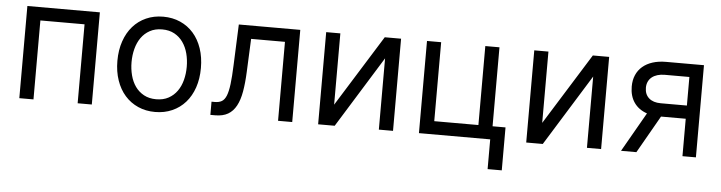

<svg xmlns="http://www.w3.org/2000/svg" viewBox="-46 -754 4249 1132"><g transform="rotate(5 2079.0 -188.5)"><path d="M76.7 -545.5H505.7V0H421.9V-467.3H160.5V0H76.7Z M880.7 11.4Q825.3 11.4 779.8 -8.9Q734.4 -29.1 701.9 -65.9Q669.4 -102.6 651.5 -154.7Q633.5 -206.7 633.5 -269.9Q633.5 -333.8 651.5 -386Q669.4 -438.2 701.9 -475.1Q734.4 -512.1 779.8 -532.3Q825.3 -552.6 880.7 -552.6Q936.1 -552.6 981.7 -532.3Q1027.3 -512.1 1059.8 -475.1Q1092.3 -438.2 1110.1 -386Q1127.8 -333.8 1127.8 -269.9Q1127.8 -206.7 1110.1 -154.7Q1092.3 -102.6 1059.8 -65.9Q1027.3 -29.1 981.7 -8.9Q936.1 11.4 880.7 11.4ZM880.7 -63.9Q922.9 -63.9 953.7 -80.8Q984.4 -97.7 1004.4 -125.9Q1024.5 -154.1 1034.3 -191.6Q1044 -229 1044 -269.9Q1044 -311.1 1034.3 -348.5Q1024.5 -386 1004.4 -414.6Q984.4 -443.2 953.7 -460.2Q922.9 -477.3 880.7 -477.3Q838.8 -477.3 807.9 -460.2Q777 -443.2 756.9 -414.6Q736.9 -386 727.1 -348.5Q717.3 -311.1 717.3 -269.9Q717.3 -229 727.1 -191.6Q736.9 -154.1 756.9 -125.9Q777 -97.7 807.9 -80.8Q838.8 -63.9 880.7 -63.9Z M1207.4 -78.1H1227.3Q1251.8 -78.1 1268.1 -87.7Q1284.4 -97.3 1294.6 -122.3Q1304.7 -147.4 1310.2 -191.4Q1315.7 -235.4 1318.2 -304L1328.1 -545.5H1691.8V0H1608V-467.3H1407.7L1399.1 -272.7Q1396.3 -205.6 1387.4 -154.7Q1378.6 -103.7 1359.9 -69.2Q1341.3 -34.8 1311.3 -17.4Q1281.2 0 1235.8 0H1207.4Z M2191.8 -545.5H2288.4V0H2204.5V-421.9L1943.2 0H1845.2V-545.5H1929V-123.6Z M2870.7 -78.1H2947.4V176.1H2863.6V0H2441.8V-545.5H2525.6V-78.1H2786.9V-545.5H2870.7Z M3423.3 -545.5H3519.9V0H3436.1V-421.9L3174.7 0H3076.7V-545.5H3160.5V-123.6Z M4001.4 -221.6H3855.1L3728.7 0H3637.8L3771 -233Q3721.2 -250 3694.4 -288.5Q3667.6 -327.1 3667.6 -383.5Q3667.6 -421.2 3680.6 -451.2Q3693.5 -481.2 3718 -502.1Q3742.5 -523.1 3777.5 -534.3Q3812.5 -545.5 3856.5 -545.5H4081V0H4001.4ZM4001.4 -468.8H3856.5Q3832 -468.8 3812.5 -462.9Q3793 -457 3779.5 -446Q3766 -435 3758.7 -419.2Q3751.4 -403.4 3751.4 -383.5Q3751.4 -344.1 3776.6 -321.9Q3801.8 -299.7 3846.6 -299.7H4001.4Z"/></g></svg>

Font: Fast_Sans-Dotted
Style: Regular
Weight: 400
Version: Version 3.018